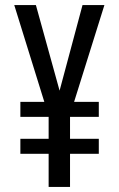

<svg xmlns="http://www.w3.org/2000/svg" viewBox="-20 -734 469 754"><path d="M214 -378 304 -714H390L271 -334H368V-275H255V-189H368V-130H255V0H171V-130H60V-189H171V-275H60V-334H154L36 -714H121Z"/></svg>

Font: Noto Sans Lao UI ExtCond
Style: Regular
Weight: 400
Width: 2
Designer: Monotype Design Team
Foundry: Monotype Imaging Inc.
Version: Version 2.000; ttfautohint (v1.8.4.7-5d5b)